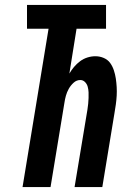

<svg xmlns="http://www.w3.org/2000/svg" viewBox="-20 -755 540 775"><path d="M71 0 176 -639H89V-735H408V-639H289L260 -458Q268 -472 279 -485Q290 -498 303.5 -508Q317 -518 333 -523Q349 -528 365 -528Q383 -528 399 -521Q415 -514 424.5 -501Q434 -488 439.5 -471.5Q445 -455 447.5 -438Q450 -421 451 -403.5Q452 -386 451 -368.5Q450 -351 447.5 -333Q445 -315 442 -298L393 0H281L333 -313Q335 -325 336 -336.5Q337 -348 337.5 -359.5Q338 -371 337.5 -382.5Q337 -394 334 -405Q331 -416 323 -424Q315 -432 304 -432Q289 -432 277 -421Q265 -410 257.5 -396.5Q250 -383 246 -368.5Q242 -354 240 -340L184 0Z"/></svg>

Font: Iosevka SS18
Style: Bold Italic
Weight: 700
Italic angle: -9°
Monospace: yes
Designer: Belleve Invis
Foundry: Belleve Invis
Version: Version 25.1.1; ttfautohint (v1.8.4)